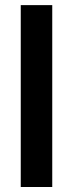

<svg xmlns="http://www.w3.org/2000/svg" viewBox="-20 -748 292 768"><path d="M189 -727.5V0H63V-727.5Z"/></svg>

Font: Inter 20pt SemiBold
Style: Regular
Weight: 600
Version: Version 4.001;git-66647c0bb